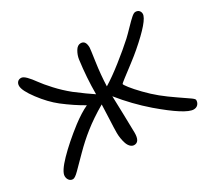

<svg xmlns="http://www.w3.org/2000/svg" viewBox="-108 -701 926 854"><g transform="rotate(-30 355.5 -274.0)"><path d="M50.8 -22.9Q39.1 -22.9 32 -31.7Q24.9 -40.5 24.9 -53.2Q24.9 -76.7 71.5 -124.8Q118.2 -172.9 187 -226.1Q231.4 -259.8 268.1 -276.9Q217.8 -305.2 166 -345.2Q125 -377.4 87.4 -427.5Q49.8 -477.5 49.8 -502Q49.8 -513.7 56.4 -521.2Q63 -528.8 75.2 -528.8Q85.9 -528.8 100.6 -513.9Q115.2 -499 130.6 -477.3Q146 -455.6 176.5 -422.4Q207 -389.2 242.2 -360.8Q295.9 -319.8 328.1 -298.8Q328.1 -383.8 339.8 -471.2Q342.8 -491.7 354 -510.7Q365.2 -529.8 381.8 -529.8Q407.2 -529.8 407.2 -493.2Q407.2 -487.3 398.2 -425.3Q389.2 -363.3 387.2 -305.2Q426.8 -329.1 479 -370.4Q531.2 -411.6 568.8 -445.8Q582.5 -458.5 605.7 -482.7Q628.9 -506.8 641.6 -517.8Q654.3 -528.8 662.1 -528.8Q674.3 -528.8 680.7 -521.7Q687 -514.6 687 -504.9Q687 -472.2 581.1 -380.9Q562 -364.3 529.1 -339.1Q496.1 -314 474.6 -297.6Q453.1 -281.2 453.1 -278.8Q453.1 -274.9 468 -255.6Q482.9 -236.3 511 -207.3Q539.1 -178.2 567.9 -154.8Q598.1 -130.4 633.8 -106.2Q669.4 -82 685.3 -70.8Q701.2 -59.6 701.2 -54.2Q701.2 -40.5 692.9 -31.7Q684.6 -22.9 670.9 -22.9Q630.4 -22.9 514.2 -122.1Q444.8 -182.1 386.2 -254.9Q386.7 -242.2 388.9 -163.8Q391.1 -85.4 391.1 -64.9Q391.1 -18.1 362.8 -18.1Q352.1 -18.1 343.5 -26.6Q335 -35.2 330.6 -48.6Q326.2 -62 324 -76.2Q321.8 -90.3 321.8 -104Q321.8 -127 324.2 -173.6Q326.7 -220.2 327.1 -247.1Q267.1 -212.4 221.2 -175.8Q181.6 -144.5 142.1 -104.5Q102.5 -64.5 81.8 -43.7Q61 -22.9 50.8 -22.9Z"/></g></svg>

Font: Shantell Sans Bouncy
Style: Regular
Weight: 300
Designer: Stephen Nixon, Anya Danilova, Shantell Martin
Foundry: Arrow Type
Version: Version 1.006;[9816181b4]